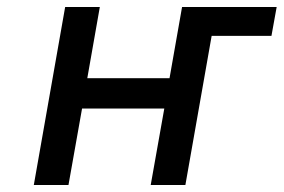

<svg xmlns="http://www.w3.org/2000/svg" viewBox="-20 -531 814 551"><path d="M553 -428 568 -511H774L759 -428ZM77 0 167 -511H266.5L230.5 -306.5H466.5L502.5 -511H602L512 0H412.5L451.5 -219.5H215.5L176.5 0Z"/></svg>

Font: Overpass Medium
Style: Italic
Weight: 500
Italic angle: -10°
Designer: Delve Withrington, Dave Bailey, Thomas Jockin
Foundry: Delve Fonts LLC
Version: Version 4.000